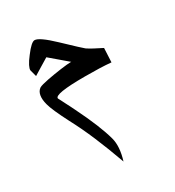

<svg xmlns="http://www.w3.org/2000/svg" viewBox="-178 -462 866 950"><g transform="rotate(-30 255.0 13.0)"><path d="M440.9 -71.8Q409.7 -74.7 373.8 -75.9Q337.9 -77.1 292.5 -77.1Q115.7 -77.1 122.1 -49.3Q123.5 -47.4 128.9 -36.4Q134.3 -25.4 141.6 -11.2Q148.9 2.9 156.5 17.8Q164.1 32.7 168.9 43Q201.7 109.4 223.4 162.6Q245.1 215.8 256.3 257.3Q270 308.6 247.1 382.8Q214.4 291.5 182.1 215.3Q149.9 139.2 114.7 73.2Q68.4 -16.6 59.1 -53.2Q50.8 -84 54.7 -106.4Q58.6 -128.9 75.2 -140.1Q81.1 -143.6 95.2 -147.5Q109.4 -151.4 128.2 -155Q147 -158.7 168 -162.1Q189 -165.5 208.5 -168.2Q228 -170.9 243.9 -172.4Q259.8 -173.8 267.6 -173.8Q268.6 -173.8 270 -173.3Q245.6 -194.3 221.9 -214.4Q198.2 -234.4 174.3 -254.9Q152.3 -241.7 129.2 -227.5Q106 -213.4 84 -199.7L73.7 -238.3Q72.8 -247.1 81.3 -264.4Q89.8 -281.7 109.4 -306.6Q147.5 -357.4 166 -357.4Q192.4 -357.4 265.1 -288.1Q310.5 -245.1 334.7 -222.4Q358.9 -199.7 364.3 -195.8Q378.9 -186 398.7 -175.5Q418.5 -165 444.8 -151.9Z"/></g></svg>

Font: XB Khoramshahr
Style: Oblique
Weight: 400
Italic angle: 12°
Designer: Behnam
Foundry: Irmug
Version: Version 8.005 2009